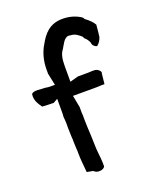

<svg xmlns="http://www.w3.org/2000/svg" viewBox="-123 -721 643 788"><g transform="rotate(-20 198.5 -327.0)"><path d="M23 -400C18 -372 34 -352 44 -337C60 -336 78 -335 94 -335L113 -346V-289C113 -282 113 -274 112 -267C113 -257 114 -248 114 -238V-215C114 -205 115 -192 115 -181C116 -173 116 -165 116 -156L117 -130C118 -122 118 -114 118 -106C118 -77 122 -49 124 -22L151 -17C162 -3 192 -5 199 -19V-37C198 -63 193 -90 193 -117C193 -142 191 -168 190 -192C190 -202 189 -214 189 -224V-246C189 -251 188 -256 188 -260V-283L178 -335H267C279 -335 291 -335 303 -336H316L321 -383C326 -384 315 -405 293 -404H287C275 -403 263 -403 251 -403H224L188 -393V-461C188 -492 192 -514 205 -530C213 -542 225 -573 245 -573C247 -573 250 -573 253 -572C274 -572 288 -559 299 -549L302 -542C310 -535 317 -527 321 -516C322 -515 322 -514 322 -513V-509C325 -501 334 -494 341 -493C351 -500 359 -513 363 -526V-530C366 -548 366 -561 368 -577C362 -588 348 -603 331 -615L326 -623C306 -637 279 -647 245 -647C188 -647 161 -613 140 -575C124 -549 113 -514 113 -474V-455L124 -403H101C96 -403 89 -404 84 -405C61 -405 35 -412 23 -400Z"/></g></svg>

Font: SolarCharger
Style: 550
Weight: 400
Designer: Mew Too
Foundry: Cannot Into Space Fonts/KineticPlasma Fonts
Version: Version 1.100